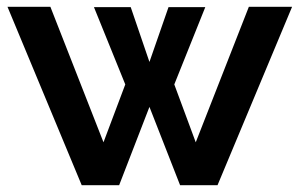

<svg xmlns="http://www.w3.org/2000/svg" viewBox="-20 -544 879 564"><path d="M555 -126 711 -524H838L619 0H509L419 -230L330 0H220L2 -524H128L284 -126L348 -296L256 -523H364L419 -362L475 -523H583L492 -296Z"/></svg>

Font: Raleway
Style: Bold
Weight: 700
Designer: Matt McInerney, Pablo Impallari, Rodrigo Fuenzalida
Foundry: Matt McInerney, Pablo Impallari, Rodrigo Fuenzalida
Version: Version 3.000